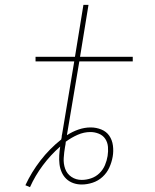

<svg xmlns="http://www.w3.org/2000/svg" viewBox="-20 -755 640 794"><path d="M104 19 85 11Q110 -43 147.5 -91.5Q185 -140 233 -178Q234 -180 234 -182Q234 -184 235 -187Q235 -190 235.5 -194Q236 -198 237 -201L287 -501H127V-520H290L325 -735H346L311 -520H529V-501H308L257 -198Q257 -198 257 -197Q257 -196 257 -196Q280 -211 305 -219.5Q330 -228 355 -228Q378 -228 399 -219.5Q420 -211 432 -193.5Q444 -176 447 -153Q450 -130 446 -107Q446 -107 446 -107Q446 -107 446 -107Q442 -84 432 -62Q422 -40 404 -23.5Q386 -7 363 0.5Q340 8 318 8Q299 8 282.5 2Q266 -4 254 -15.5Q242 -27 235 -43Q228 -59 226 -76.5Q224 -94 225 -112.5Q226 -131 229 -149Q189 -114 157 -71Q125 -28 104 19ZM318 -11Q337 -11 356.5 -17.5Q376 -24 391 -38.5Q406 -53 414 -72Q422 -91 425 -110Q428 -129 426.5 -147.5Q425 -166 415.5 -180.5Q406 -195 389 -202Q372 -209 354 -209Q327 -209 301 -197.5Q275 -186 252 -169Q252 -164 251 -158.5Q250 -153 249 -148Q245 -125 243.5 -101.5Q242 -78 249.5 -57Q257 -36 275.5 -23.5Q294 -11 318 -11Z"/></svg>

Font: Iosevka SS04 Thin Extended
Style: Italic
Weight: 100
Width: 7
Italic angle: -9°
Monospace: yes
Designer: Belleve Invis
Foundry: Belleve Invis
Version: Version 19.0.0; ttfautohint (v1.8.4)